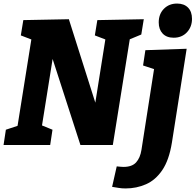

<svg xmlns="http://www.w3.org/2000/svg" viewBox="-26 -815 1099 1079"><path d="M521 -702 782 -707 768 -621 686 -587 706 -611 608 0H426L257 -523H276L207 -91L198 -115L269 -86L256 0H-6L7 -86L91 -114L70 -91L153 -611L169 -586L91 -616L105 -702L361 -707L523 -196H503L569 -612L585 -586L507 -616ZM604 235 630 120Q641 121 650 122Q659 123 668 123Q716 123 739 97.5Q762 72 769 27L842 -441L854 -422L778 -447L791 -533L1023 -541L940 -13Q924 85 886 141Q848 197 794.5 220.5Q741 244 680 244Q658 244 641 241Q624 238 604 235ZM950 -603Q910 -603 888 -626.5Q866 -650 866 -689Q866 -736 895 -765.5Q924 -795 969 -795Q1008 -795 1030.5 -772.5Q1053 -750 1053 -709Q1053 -664 1024.5 -633.5Q996 -603 950 -603Z"/></svg>

Font: Bitter Thin ExtraBold
Style: Italic
Weight: 800
Italic angle: -9°
Version: Version 2.002